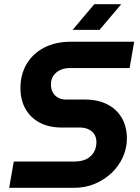

<svg xmlns="http://www.w3.org/2000/svg" viewBox="-20 -900 669 920"><path d="M24 0 46 -126H336Q371 -126 394.5 -138Q418 -150 430 -171Q442 -192 442 -219Q442 -241 432 -256.5Q422 -272 404 -280.5Q386 -289 361 -289H274Q215 -289 171 -312Q127 -335 102.5 -377.5Q78 -420 78 -478Q78 -544 108 -594Q138 -644 192 -672Q246 -700 318 -700H623L601 -574H316Q288 -574 267.5 -564Q247 -554 235.5 -536.5Q224 -519 224 -496Q224 -472 234 -455.5Q244 -439 260.5 -431Q277 -423 296 -423H388Q448 -423 493 -400.5Q538 -378 563 -336Q588 -294 588 -236Q588 -190 569 -147.5Q550 -105 515.5 -72Q481 -39 435 -19.5Q389 0 334 0ZM328 -757 432 -880H561L457 -757Z"/></svg>

Font: MuseoModerno Thin SemiBold
Style: Italic
Weight: 600
Italic angle: -9°
Version: Version 1.003